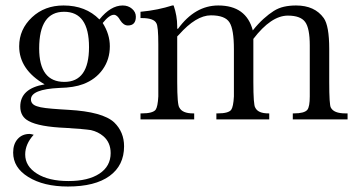

<svg xmlns="http://www.w3.org/2000/svg" viewBox="-20 -436 1310 701"><path d="M230 -35Q355 -28 397 11Q433 46 433 98Q433 168 380 206.5Q327 245 228 245Q139 245 83 210Q28 176 28 121Q28 90 44.5 71.5Q61 53 88 53Q92 53 103 56Q72 90 72 128Q72 171 115 198Q158 225 230 225Q302 225 343 198Q384 171 384 123Q384 84 357 61Q338 45 312 39Q299 37 276 35Q253 33 221 31Q123 27 85 6Q54 -10 54 -47Q54 -113 143 -128Q50 -182 50 -267Q50 -329 97 -373Q143 -416 212 -416Q293 -416 343 -365Q384 -416 428 -416Q448 -416 462 -404Q476 -392 476 -375Q476 -343 447 -343Q431 -343 419 -362Q408 -382 396 -382Q379 -382 355 -352Q381 -311 381 -267Q381 -219 355 -182.5Q329 -146 284 -129Q250 -116 197 -115Q93 -110 93 -73Q93 -55 115 -48Q126 -44 146.5 -41.5Q167 -39 198 -37ZM123 -259Q123 -137 215 -137Q305 -137 305 -264Q305 -393 214 -393Q123 -393 123 -259Z M614 -416Q627 -378 627 -340V-331H630Q692 -416 777 -416Q879 -416 903 -325Q923 -350 942.5 -367.5Q962 -385 979.5 -396Q997 -407 1017 -411.5Q1037 -416 1061 -416Q1129 -416 1162 -370Q1182 -342 1182 -257V-137Q1182 -52 1188 -43Q1199 -22 1241 -22H1249V0H1049V-22H1053Q1091 -22 1102 -35Q1111 -46 1111 -84V-270Q1111 -333 1094 -356Q1077 -379 1031 -379Q970 -379 905 -294V-137Q905 -52 912 -43Q922 -22 960 -22H963V0H770V-22H775Q814 -22 824 -35Q832 -46 834 -84V-247Q834 -251 834 -256Q834 -329 818 -354Q802 -380 750 -380Q696 -380 633 -309L627 -303V-137Q627 -53 635 -43Q646 -22 685 -22H689V0H493V-22H498Q537 -22 548 -35Q556 -46 558 -84V-257Q558 -266 558 -274Q558 -340 551 -351Q542 -370 498 -370H493V-393Q526 -396 555 -402Q584 -408 609 -416Z"/></svg>

Font: New Athena Unicode
Style: Regular
Weight: 400
Designer: J. Rusten 1997; rev. by R. Hancock 2001, 2002, rev. by D. Mastronarde 2002-2021
Foundry: GreekKeys New Athena Unicode
Version: Version 5.008